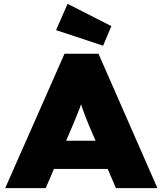

<svg xmlns="http://www.w3.org/2000/svg" viewBox="-20 -980 847 1000"><path d="M7 0 316 -700H493L800 0H584L442 -330Q431 -358 422.5 -379.5Q414 -401 407.5 -420.5Q401 -440 395 -460.5Q389 -481 383 -506H421Q416 -480 409.5 -459Q403 -438 396 -419Q389 -400 380 -379Q371 -358 360 -330L218 0ZM158 -100 223 -247H586L632 -100ZM517 -742 272 -823 332 -960 560 -844Z"/></svg>

Font: Lexend Exa Black
Style: Regular
Weight: 900
Designer: Bonnie Shaver-Troup, Thomas Jockin
Foundry: Lexend
Version: Version 1.007